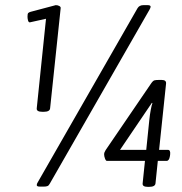

<svg xmlns="http://www.w3.org/2000/svg" viewBox="-20 -723 710 747"><path d="M145 -288Q121 -288 123 -302L159 -650L96 -636Q91 -636 89 -643.5Q87 -651 87 -658Q87 -669 89.5 -672Q92 -675 99 -677L197 -703Q205 -703 211 -699.5Q217 -696 216 -691L175 -302Q174 -288 150 -288ZM135 3Q123 3 123 -3Q123 -8 127 -14L515 -691Q522 -703 538 -703H554Q566 -703 566 -697Q566 -693 562 -686L174 -9Q170 -1 164.5 1Q159 3 151 3ZM555 4Q533 4 535 -10L544 -97H396Q392 -97 388.5 -106Q385 -115 385 -124Q385 -129 391 -139L567 -397Q575 -409 581 -410.5Q587 -412 599 -412H609Q628 -412 626 -397L599 -140H633Q644 -140 642 -122L641 -115Q638 -97 628 -97H594L585 -10Q584 4 560 4ZM573 -322 571 -323 447 -140H549L561 -257Q563 -277 566.5 -295.5Q570 -314 573 -322Z"/></svg>

Font: Asap Condensed Condensed Regular
Style: Italic
Weight: 400
Width: 3
Italic angle: -6°
Designer: Pablo Cosgaya
Foundry: Omnibus-Type
Version: Version 3.001; ttfautohint (v1.8.4.7-5d5b)